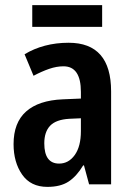

<svg xmlns="http://www.w3.org/2000/svg" viewBox="-20 -720 513 750"><path d="M248 -553Q414 -553 414 -363V0H328L308 -74H305Q279 -31 247.5 -10.5Q216 10 165 10Q100 10 66.5 -38Q33 -86 33 -157Q33 -241 82 -284.5Q131 -328 225 -332L296 -335V-361Q296 -461 228 -461Q201 -461 172 -451Q143 -441 111 -424L76 -508Q112 -530 155.5 -541.5Q199 -553 248 -553ZM296 -258 251 -256Q199 -253 176 -229Q153 -205 153 -160Q153 -81 211 -81Q248 -81 272 -114.5Q296 -148 296 -208ZM379 -700V-615H106V-700Z"/></svg>

Font: Avrile Sans Condensed SemiBold
Style: Regular
Weight: 600
Width: 3
Designer: Monotype Design Team
Foundry: Monotype Imaging Inc.
Version: Version 2.001;September 10, 2019;FontCreator 11.5.0.2425 64-